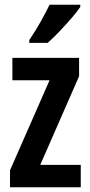

<svg xmlns="http://www.w3.org/2000/svg" viewBox="-20 -786 379 806"><path d="M319 0H22V-71L188 -449H32V-543H312V-466L149 -94H319ZM317 -757Q304 -737 280 -709.5Q256 -682 229.5 -654Q203 -626 180 -606H103V-618Q130 -658 151 -695.5Q172 -733 188 -766H317Z"/></svg>

Font: Noto Sans Khmer UI ExtraCondensed SemiBold
Style: Regular
Weight: 600
Width: 2
Designer: Danh Hong and the Monotype Design Team
Foundry: Monotype Imaging Inc.
Version: Version 2.002; ttfautohint (v1.8.4.7-5d5b)